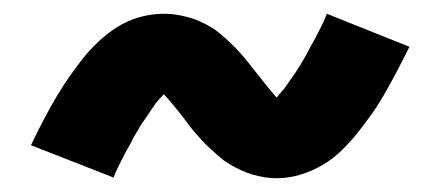

<svg xmlns="http://www.w3.org/2000/svg" viewBox="-20 -438 640 279"><path d="M382 -179Q373 -179 364 -180.5Q355 -182 346.5 -184.5Q338 -187 329.5 -191Q321 -195 313.5 -199.5Q306 -204 299.5 -209.5Q293 -215 286 -221.5Q279 -228 273 -234.5Q267 -241 261.5 -247.5Q256 -254 251 -261Q246 -268 239.5 -276Q233 -284 227.5 -290.5Q222 -297 218 -301Q215 -298 211 -293.5Q207 -289 205 -286Q203 -283 200.5 -279.5Q198 -276 195.5 -272Q193 -268 190 -264Q187 -260 184 -255Q181 -250 178 -245Q175 -240 172 -234Q169 -228 165.5 -222Q162 -216 158.5 -209Q155 -202 151.5 -195Q148 -188 145 -180L25 -227Q35 -248 44.5 -266Q54 -284 63 -299Q72 -314 81.5 -327.5Q91 -341 100 -352.5Q109 -364 122 -376.5Q135 -389 150 -398.5Q165 -408 182.5 -413Q200 -418 218 -418Q229 -418 240 -416Q251 -414 260 -411Q269 -408 279.5 -402.5Q290 -397 297.5 -391Q305 -385 314 -376.5Q323 -368 330 -360Q337 -352 342.5 -345Q348 -338 355.5 -328.5Q363 -319 369.5 -311Q376 -303 382 -296Q385 -300 389 -304.5Q393 -309 395 -312Q397 -315 399.5 -318.5Q402 -322 404.5 -325.5Q407 -329 410 -333.5Q413 -338 416 -343Q419 -348 422 -353Q425 -358 428 -364Q431 -370 434.5 -376Q438 -382 441.5 -389Q445 -396 448.5 -403Q452 -410 455 -418L575 -370Q565 -350 555.5 -332Q546 -314 537 -298.5Q528 -283 518.5 -270Q509 -257 500 -245.5Q491 -234 478 -221Q465 -208 450 -199Q435 -190 417.5 -184.5Q400 -179 382 -179Z"/></svg>

Font: Iosevka Etoile Extrabold
Style: Regular
Weight: 800
Designer: Belleve Invis
Foundry: Belleve Invis
Version: Version 22.1.2; ttfautohint (v1.8.4)